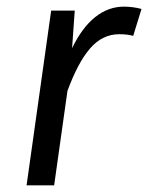

<svg xmlns="http://www.w3.org/2000/svg" viewBox="-20 -558 446 578"><path d="M406 -531 381 -450Q364 -455 339 -455Q288 -455 251 -412Q214 -369 183 -284L143 0H60L134 -526H205L197 -413Q227 -475 266.5 -506.5Q306 -538 353 -538Q380 -538 406 -531Z"/></svg>

Font: Fira Sans TEST Book
Style: Italic
Weight: 350
Italic angle: -8°
Designer: Carrois Corporate & Edenspiekermann AG
Foundry: Carrois Corporate GbR & Edenspiekermann AG
Version: Version 4.201